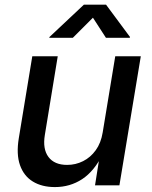

<svg xmlns="http://www.w3.org/2000/svg" viewBox="-20 -779 638 807"><path d="M210.9 7.3Q156.2 7.3 118.2 -15.9Q80.1 -39.1 64 -85Q47.9 -130.9 59.1 -198.7L115.7 -542.5H222.7L168.5 -211.9Q158.7 -152.8 183.6 -119.4Q208.5 -85.9 262.2 -85.9Q297.9 -85.9 329.1 -101.6Q360.4 -117.2 382.3 -147.5Q404.3 -177.7 411.6 -222.2L464.4 -542.5H571.8L481.9 0H379.4L400.4 -132.8H412.6Q376.5 -59.6 325.4 -26.1Q274.4 7.3 210.9 7.3ZM286.1 -620.1H187L188 -623.5L332.5 -759.3H425.8L526.4 -623.5L525.4 -620.1H425.3L370.6 -704.6Z"/></svg>

Font: Inter 16pt Medium
Style: Italic
Weight: 500
Italic angle: -9.3988°
Version: Version 4.001;git-66647c0bb